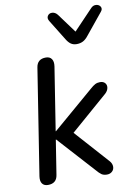

<svg xmlns="http://www.w3.org/2000/svg" viewBox="-99 -973 731 1044"><g transform="rotate(-10 266.5 -451.5)"><path d="M41.9 -47.2 133.7 -631.8Q140.5 -677.3 187.8 -677.3Q209.7 -677.3 219.8 -662.6Q230 -648 226.1 -621.6L171.3 -273.2H173.3L399.7 -467.5Q416.1 -482.2 427.9 -488.3Q439.7 -494.4 454.8 -494.4Q472.8 -494.4 482.3 -483.6Q491.8 -472.7 489.1 -456.8Q486.3 -440.8 472.1 -427.6L239.8 -225.6L242.1 -274L433.6 -60.2Q445.6 -45.7 445.6 -29.7Q445.7 -13.8 434.4 -3.3Q423.2 7.3 405.8 7.3Q387.8 7.3 376.2 -0.3Q364.7 -7.9 347.6 -28.2L166.2 -228.2H164.2L134.2 -38.2Q127.5 7.3 80.2 7.3Q58.3 7.3 48.1 -7.1Q38 -21.4 41.9 -47.2ZM310.5 -756.9 241.1 -869.3Q230.7 -885.9 238.9 -898.8Q247 -911.8 263.8 -911.1Q280.7 -910.4 293.3 -894.5L371.7 -788L478.5 -900Q491.1 -913 507.5 -911.3Q523.9 -909.5 530.8 -896.9Q537.8 -884.2 526 -870.2L431.5 -754.4Q417.4 -736.1 402.1 -728Q386.7 -719.9 366.5 -719.9Q348 -719.9 334.7 -729.1Q321.5 -738.4 310.5 -756.9Z"/></g></svg>

Font: SN Pro Thin
Style: Italic
Weight: 200
Italic angle: -9°
Designer: Tobias Whetton
Foundry: Supernotes
Version: Version 1.003;Glyphs 3.3 (3324)